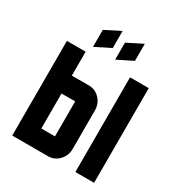

<svg xmlns="http://www.w3.org/2000/svg" viewBox="-175 -858 910 975"><g transform="rotate(30 280.0 -370.0)"><path d="M299.8 -694.8 390.1 -740.2V-640.1L299.8 -595.2ZM169.9 -694.8 259.8 -740.2V-640.1L169.9 -595.2ZM410.2 0V-555.2H520V0ZM149.9 -310.1V-105H230V-310.1ZM250 -415Q287.6 -415 313.5 -387.7Q339.8 -359.9 339.8 -319.8V-95.2Q339.8 -55.7 313.5 -27.8Q287.1 0 250 0H40V-555.2H149.9V-415Z"/></g></svg>

Font: Horta
Style: Regular
Weight: 600
Width: 3
Version: Version 0.11